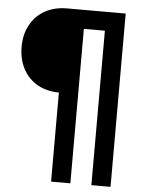

<svg xmlns="http://www.w3.org/2000/svg" viewBox="-60 -858 744 996"><g transform="rotate(5 312.0 -360.0)"><path d="M30.8 -592Q30.8 -656.5 58 -706.3Q85.2 -756.1 134.3 -783.3Q183.3 -810.5 248 -810.5H553.7V91.8H453.9V-712.4H344.5V91.8H244.1V-372.3Q180.9 -372.3 132.7 -399.5Q84.5 -426.8 57.6 -476.8Q30.8 -526.9 30.8 -592Z"/></g></svg>

Font: Min Sans VF VF
Style: Regular
Weight: 400
Designer: Jinseong-Kim, NotoSansCJK, Nunito
Foundry: Jinseong-Kim
Version: Version 1.420;Glyphs 3.1.2 (3151)